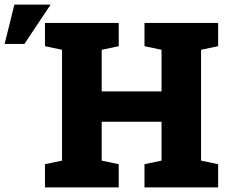

<svg xmlns="http://www.w3.org/2000/svg" viewBox="-25 -810 982 830"><path d="M169.4 0V-100.1L243.2 -115.7V-594.7L169.4 -610.4V-710.9H488.3V-610.4L414.6 -594.7V-415H673.3V-594.7L599.6 -610.4V-710.9H673.3H844.2H918V-610.4L844.2 -594.7V-115.7L918 -100.1V0H599.6V-100.1L673.3 -115.7V-283.7H414.6V-115.7L488.3 -100.1V0ZM-4.9 -620.1 37.1 -790H193.8L80.6 -620.1Z"/></svg>

Font: Roboto Slab LO Black
Style: Regular
Weight: 900
Designer: Google
Version: Version 2.000